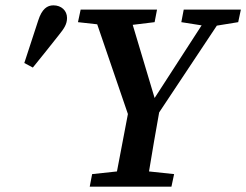

<svg xmlns="http://www.w3.org/2000/svg" viewBox="-20 -699 922 719"><path d="M659 -616 735 -604 559 -332 477 -606 559 -616 568 -663H282L272 -616L344 -608L459 -272L418 -57L325 -47L316 0H622L632 -47L538 -57C550 -131 563 -205 576 -278L792 -603L872 -616L882 -663H668ZM71 -463 103 -446C136 -486 167 -526 199 -566C221 -593 231 -609 231 -632C231 -659 210 -679 180 -679C157 -679 137 -666 123 -622C106 -571 88 -516 71 -463Z"/></svg>

Font: Source Serif Pro Semibold
Style: Italic
Weight: 600
Italic angle: -12°
Designer: Frank Grießhammer
Foundry: Adobe Systems Incorporated
Version: Version 3.001;hotconv 1.0.111;makeotfexe 2.5.65597